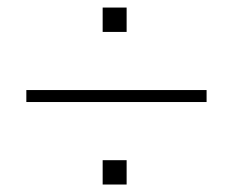

<svg xmlns="http://www.w3.org/2000/svg" viewBox="-20 -618 626 516"><path d="M50.8 -376H535.2V-343.8H50.8ZM255.9 -187.5H320.3V-122.1H255.9ZM255.9 -597.7H320.3V-532.2H255.9Z"/></svg>

Font: Min Sans VF VF
Style: Regular
Weight: 400
Designer: Jinseong-Kim, NotoSansCJK, Nunito
Foundry: Jinseong-Kim
Version: Version 1.420;Glyphs 3.1.2 (3151)